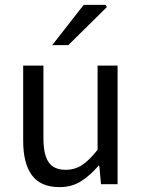

<svg xmlns="http://www.w3.org/2000/svg" viewBox="-20 -755 584 787"><path d="M224 12Q147 12 111 -36.5Q75 -85 75 -178V-486H158V-189Q158 -121 179.5 -90Q201 -59 249 -59Q287 -59 316.5 -78.5Q346 -98 380 -141V-486H462V0H394L387 -76H384Q350 -36 312 -12Q274 12 224 12ZM194 -570 323 -735H413L418 -726L260 -570Z"/></svg>

Font: Mada
Style: Regular
Weight: 400
Designer: Khaled Hosny
Version: Version 1.5